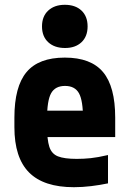

<svg xmlns="http://www.w3.org/2000/svg" viewBox="-20 -770 540 800"><path d="M288 10Q162 10 101 -51.5Q40 -113 40 -240V-280Q40 -409 90.5 -469.5Q141 -530 250 -530Q359 -530 409.5 -469.5Q460 -409 460 -280V-199H108V-309H350L326 -274Q326 -351 309 -381.5Q292 -412 251 -412Q210 -412 193 -381.5Q176 -351 176 -274V-246Q176 -188 185.5 -158.5Q195 -129 221.5 -118.5Q248 -108 300 -108Q329 -108 358 -111Q387 -114 430 -124V-6Q397 1 360 5.5Q323 10 288 10ZM251 -570Q207 -570 181 -594Q155 -618 155 -660Q155 -702 181 -726Q207 -750 250 -750Q294 -750 319.5 -726Q345 -702 345 -660Q345 -618 319.5 -594Q294 -570 251 -570Z"/></svg>

Font: M PLUS 1 Code
Style: Bold
Weight: 700
Designer: Coji Morishita
Foundry: UNDERFOREST DESIGN
Version: Version 1.002